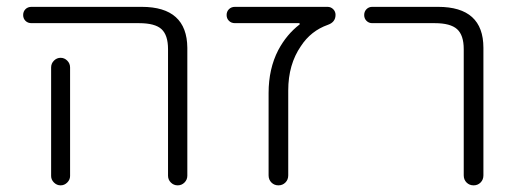

<svg xmlns="http://www.w3.org/2000/svg" viewBox="-20 -565 1505 563"><path d="M72.3 -497.1Q61.5 -497.1 54.7 -503.9Q47.9 -510.7 47.9 -521Q47.9 -531.2 54.7 -538.1Q61.5 -544.9 72.3 -544.9H395.5Q528.3 -544.9 529.3 -424.8V-49.8Q529.3 -38.1 521 -29.8Q512.7 -21.5 501 -21.5Q489.3 -21.5 481 -29.8Q472.7 -38.1 472.7 -49.8V-420.9Q472.7 -461.9 453.6 -479.5Q434.6 -497.1 387.7 -497.1ZM185.5 -367.2V-72.3V-48.8Q185.5 -38.1 177.2 -29.8Q168.9 -21.5 157.7 -21.5Q146.5 -21.5 138.2 -29.8Q129.9 -38.1 129.9 -48.8V-72.3V-367.2Q129.9 -378.9 138.2 -387.2Q146.5 -395.5 157.7 -395.5Q168.9 -395.5 177.2 -387.2Q185.5 -378.9 185.5 -367.2Z M858.4 -493.2Q859.4 -494.1 858.9 -495.6Q858.4 -497.1 856.4 -497.1H668.9Q658.2 -497.1 651.4 -503.9Q644.5 -510.7 644.5 -521Q644.5 -531.2 651.4 -538.1Q658.2 -544.9 668.9 -544.9H940.4Q950.2 -544.9 957 -538.1Q963.9 -531.2 963.9 -521.5Q963.9 -500 941.4 -492.2Q891.6 -474.6 862.3 -429.7Q825.2 -376 825.2 -299.8V-50.8Q825.2 -38.1 816.9 -29.8Q808.6 -21.5 796.4 -21.5Q784.2 -21.5 775.9 -29.8Q767.6 -38.1 767.6 -50.8V-292Q767.6 -363.3 795.9 -418Q820.3 -463.9 858.4 -493.2Z M1071.3 -497.1Q1061.5 -497.1 1054.7 -503.9Q1047.9 -510.7 1047.9 -521Q1047.9 -531.2 1054.7 -538.1Q1061.5 -544.9 1071.3 -544.9H1264.6Q1397.5 -544.9 1397.5 -424.8V-50.8Q1397.5 -38.1 1389.2 -29.8Q1380.9 -21.5 1368.7 -21.5Q1356.4 -21.5 1348.1 -29.8Q1339.8 -38.1 1339.8 -50.8V-420.9Q1339.8 -461.9 1320.3 -479.5Q1300.8 -497.1 1254.9 -497.1Z"/></svg>

Font: Gen Jyuu Gothic Light
Style: Regular
Weight: 200
Designer: [Source Han Sans]
Ryoko NISHIZUKA  (kana & ideographs); Paul D. Hunt (Latin, Greek & Cyrillic); Wenlong ZHANG  (bopomofo
Version: Version 1.002.20150607